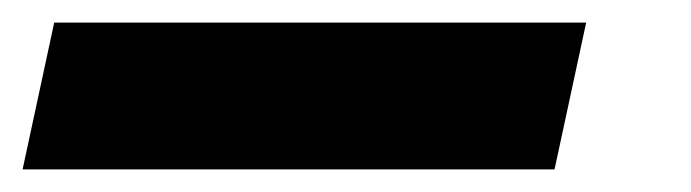

<svg xmlns="http://www.w3.org/2000/svg" viewBox="-121 -20 612 170"><path d="M-101 130 -73 0H398L370 130Z"/></svg>

Font: Radio Canada Big
Style: Bold Italic
Weight: 700
Italic angle: -12°
Designer: Étienne Aubert Bonn
Foundry: Coppers and Brasses
Version: Version 1.001